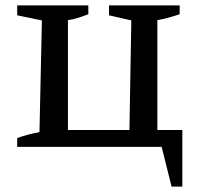

<svg xmlns="http://www.w3.org/2000/svg" viewBox="-20 -547 743 715"><path d="M566 -63H659V148H619L582 0H44V-33Q64 -40 84.5 -45.5Q105 -51 127 -55L136 -471L44 -490V-527H309V-494Q291 -487 270.5 -480.5Q250 -474 233 -472V-63H462L469 -471L386 -490V-527H649V-494Q632 -488 610.5 -482Q589 -476 566 -472Z"/></svg>

Font: Piazzolla SC Medium
Style: Regular
Weight: 500
Designer: Juan Pablo del Peral
Foundry: Huerta Tipografica
Version: Version 1.330